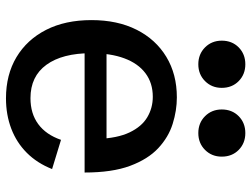

<svg xmlns="http://www.w3.org/2000/svg" viewBox="-116 -684 813 620"><g transform="rotate(90 290.0 -374.5)"><path d="M297.9 12.2Q221.7 12.2 165 -21.7Q108.4 -55.7 76.9 -117.4Q45.4 -179.2 45.4 -263.7Q45.4 -348.1 76.7 -409.9Q107.9 -471.7 164.1 -505.6Q220.2 -539.6 294.9 -539.6Q337.4 -539.6 380.4 -526.1Q423.3 -512.7 459 -479.5Q494.6 -446.3 516.1 -388.4Q537.6 -330.6 537.6 -241.7H109.4V-312.5H450.7L429.2 -283.2Q426.8 -347.7 408 -387Q389.2 -426.3 359.1 -444.1Q329.1 -461.9 293 -461.9Q248.5 -461.9 217 -438.2Q185.5 -414.6 168.9 -370.1Q152.3 -325.7 152.3 -262.7Q152.3 -169.9 189.7 -118.4Q227.1 -66.9 297.4 -66.9Q347.2 -66.9 381.3 -92Q415.5 -117.2 432.1 -165.5L526.4 -136.7Q507.3 -88.4 474.1 -55.2Q440.9 -22 396 -4.9Q351.1 12.2 297.9 12.2ZM188 -608.9Q155.3 -608.9 133.5 -630.6Q111.8 -652.3 111.8 -684.6Q111.8 -717.8 133.5 -739.3Q155.3 -760.7 188 -760.7Q220.7 -760.7 242.4 -739.3Q264.2 -717.8 264.2 -684.6Q264.2 -652.3 242.4 -630.6Q220.7 -608.9 188 -608.9ZM410.2 -608.9Q377.4 -608.9 355.7 -630.6Q334 -652.3 334 -684.6Q334 -717.8 355.7 -739.3Q377.4 -760.7 410.2 -760.7Q442.9 -760.7 464.6 -739.3Q486.3 -717.8 486.3 -684.6Q486.3 -652.3 464.6 -630.6Q442.9 -608.9 410.2 -608.9Z"/></g></svg>

Font: Schibsted Grotesk Medium
Style: Regular
Weight: 500
Designer: Bakken & Baeck AS, Henrik Kongsvoll
Foundry: Schibsted ASA
Version: Version 1.100;gftools[0.9.25]